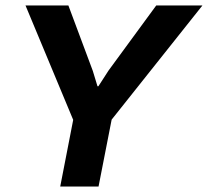

<svg xmlns="http://www.w3.org/2000/svg" viewBox="-20 -682 760 702"><path d="M247.6 -243.7 73.2 -662.1H230L319.3 -422.9L336.4 -366.7H339.8L377 -424.3L551.3 -662.1H720.2L388.2 -244.6L340.3 0H200.2Z"/></svg>

Font: PT Astra Sans
Style: Bold Italic
Weight: 700
Italic angle: -16°
Designer: A.Korolkova, I. Chaeva
Foundry: ParaType Ltd
Version: Version 1.002W